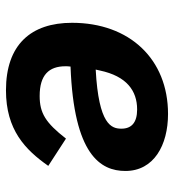

<svg xmlns="http://www.w3.org/2000/svg" viewBox="10 -578 580 640"><g transform="rotate(-90 300.0 -258.0)"><path d="M240.1 12.1C422.9 12.1 544 -116.1 544 -307.9C544 -445 470.9 -528.1 318.9 -528.1C187.1 -528.1 121.1 -464.1 67.1 -387.1L158 -328.1C210.9 -396 242.9 -415.8 300.1 -415.8C370 -415.8 399.1 -384.9 399.1 -329.9C399.1 -324.9 399.1 -321 398.1 -312.9C104 -301.8 50.1 -213.1 50.1 -130C50.1 -35.2 136 12.1 240.1 12.1ZM191.1 -143.1C191.1 -176.1 203.1 -219.1 388.1 -229L384.9 -214.8C366.1 -126.1 317.8 -90.9 255 -90.9C210.9 -90.9 191.1 -110.1 191.1 -143.1Z"/></g></svg>

Font: Margiela Mono Italic Bold It
Style: Regular
Weight: 700
Designer: Mike Abbink, Paul van der Laan, Pieter van Rosmalen
Foundry: Bold Monday
Version: Version 2.003 2021